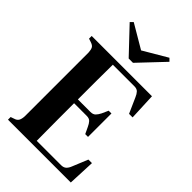

<svg xmlns="http://www.w3.org/2000/svg" viewBox="-259 -977 1072 1072"><g transform="rotate(45 277.0 -441.0)"><path d="M23 0V-21L43 -28Q61 -33 68 -45.5Q75 -58 76 -80V-583Q75 -604 69 -615.5Q63 -627 44 -633L23 -640V-661H499L506 -501H478L438 -591Q430 -610 420 -620.5Q410 -631 390 -631H220Q219 -569 219 -503.5Q219 -438 219 -356H318Q338 -356 348.5 -366.5Q359 -377 368 -395L385 -433H407V-248H385L367 -286Q359 -304 349 -315Q339 -326 319 -326H219Q219 -254 219 -202Q219 -150 219.5 -109.5Q220 -69 220 -30H412Q432 -30 443 -40.5Q454 -51 461 -70L498 -160H526L519 0ZM258 -718 118 -866 134 -882 275 -799 416 -882 432 -866 292 -718Z"/></g></svg>

Font: DeepMind Serif Text
Style: Regular
Weight: 400
Designer: Frank Grießhammer / Modifications: Colophon Foundry
Foundry: Colophon Foundry
Version: Version 5.003; ttfautohint (v1.8.2)